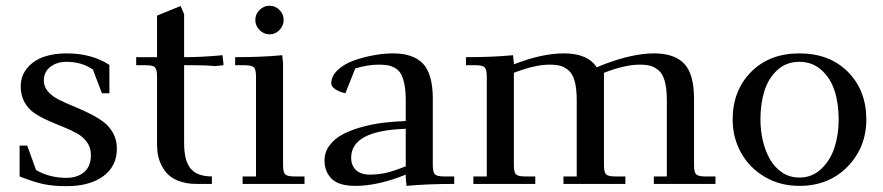

<svg xmlns="http://www.w3.org/2000/svg" viewBox="-20 -637 3059 665"><path d="M47.9 -25.9V-132.8H74.2L105 -47.9Q151.9 -21 210 -21Q248 -21 271.5 -41Q294.9 -61 294.9 -100.1Q294.9 -125.5 281.5 -144.3Q268.1 -163.1 246.6 -175Q225.1 -187 199.2 -197.3Q173.3 -207.5 147.5 -219Q121.6 -230.5 100.1 -244.6Q78.6 -258.8 65.2 -282.5Q51.8 -306.2 51.8 -336.9Q51.8 -375 74.7 -401.9Q97.7 -428.7 132.3 -440.4Q167 -452.1 210 -452.1Q298.3 -452.1 358.9 -412.1V-314H333L301.8 -396Q263.2 -422.9 210 -422.9Q176.8 -422.9 154.3 -405.3Q131.8 -387.7 131.8 -357.9Q131.8 -336.9 145.8 -320.6Q159.7 -304.2 182.1 -292.7Q204.6 -281.2 231.4 -270.3Q258.3 -259.3 285.2 -246.3Q312 -233.4 334.5 -217.8Q356.9 -202.1 370.8 -177.7Q384.8 -153.3 384.8 -122.1Q384.8 -61.5 337.9 -26.9Q291 7.8 210 7.8Q164.1 7.8 130.9 0.7Q97.7 -6.3 47.9 -25.9Z M451.7 -411.1V-439H523.9V-583L605.5 -616.2L617.7 -587.9V-439Q680.7 -439 750.5 -445.8L753.9 -418V-411.1L725.6 -408.2Q695.8 -411.1 648.9 -411.1H617.7V-141.1Q617.7 -79.6 640.6 -52.7Q663.6 -25.9 713.9 -25.9V0H660.6Q629.9 0 605.5 -8.1Q581.1 -16.1 566.2 -29.1Q551.3 -42 541.5 -60.3Q531.7 -78.6 527.8 -97.2Q523.9 -115.7 523.9 -136.2V-371.1Q523.9 -396 516.8 -403.6Q509.8 -411.1 484.9 -411.1Z M794.4 -411.1V-439Q887.7 -439 957.5 -445.8L960.4 -418V-65.9Q960.4 -41 967.5 -33.4Q974.6 -25.9 999.5 -25.9H1034.7V0H820.3V-25.9H866.7V-371.1Q866.7 -396 859.6 -403.6Q852.5 -411.1 827.6 -411.1ZM878.9 -533Q864.3 -547.9 864.3 -567.9Q864.3 -587.9 878.9 -602.5Q893.6 -617.2 913.6 -617.2Q933.6 -617.2 948 -602.5Q962.4 -587.9 962.4 -567.9Q962.4 -547.9 948 -533Q933.6 -518.1 913.6 -518.1Q893.6 -518.1 878.9 -533Z M1104 -81.1Q1104 -109.9 1121.1 -133.1Q1138.2 -156.2 1165.8 -171.1Q1193.4 -186 1231 -196.5Q1268.6 -207 1306.4 -211.7Q1344.2 -216.3 1385.3 -217.8V-290Q1385.3 -322.8 1380.6 -345.5Q1376 -368.2 1368.4 -381.3Q1360.8 -394.5 1348.1 -401.6Q1335.4 -408.7 1322.8 -410.9Q1310.1 -413.1 1291 -413.1Q1253.9 -413.1 1210.4 -399.9L1176.3 -314Q1157.2 -317.9 1142.3 -327.4Q1127.4 -336.9 1127.4 -348.1Q1127.4 -373.5 1149.7 -394.5Q1171.9 -415.5 1205.8 -427.5Q1239.7 -439.5 1275.1 -445.8Q1310.5 -452.1 1341.3 -452.1Q1411.1 -452.1 1445.1 -416.5Q1479 -380.9 1479 -294.9V-65.9Q1479 -41 1486.1 -33.4Q1493.2 -25.9 1518.1 -25.9H1553.2V0Q1458 0 1388.2 6.8L1385.3 -21V-32.2Q1289.1 6.8 1211.4 6.8Q1152.8 6.8 1128.4 -18.1Q1104 -43 1104 -81.1ZM1196.3 -90.8Q1196.3 -63.5 1213.1 -47.9Q1230 -32.2 1261.2 -32.2Q1288.1 -32.2 1314.7 -37.8Q1341.3 -43.5 1385.3 -61V-190.9Q1196.3 -185.1 1196.3 -90.8Z M1593.8 -411.1V-439Q1687 -439 1756.8 -445.8L1759.8 -418V-414.1Q1856.4 -452.1 1933.6 -452.1Q2015.1 -452.1 2046.9 -403.8L2071.8 -414.1Q2171.9 -452.1 2245.6 -452.1Q2315.4 -452.1 2349.6 -416.5Q2383.8 -380.9 2383.8 -294.9V-65.9Q2383.8 -41 2390.9 -33.4Q2397.9 -25.9 2422.9 -25.9H2458V0H2244.6V-25.9H2289.6V-290Q2289.6 -330.1 2282.5 -355.7Q2275.4 -381.3 2261.2 -393.3Q2247.1 -405.3 2232.4 -409.2Q2217.8 -413.1 2195.8 -413.1Q2144.5 -413.1 2071.8 -384.8V-65.9Q2071.8 -41 2078.9 -33.4Q2085.9 -25.9 2110.8 -25.9H2146V0H1931.6V-25.9H1977.5V-290Q1977.5 -330.1 1970.5 -355.7Q1963.4 -381.3 1949.2 -393.3Q1935.1 -405.3 1920.4 -409.2Q1905.8 -413.1 1883.8 -413.1Q1832.5 -413.1 1759.8 -384.8V-65.9Q1759.8 -41 1766.8 -33.4Q1773.9 -25.9 1798.8 -25.9H1834V0H1619.6V-25.9H1666V-371.1Q1666 -396 1658.9 -403.6Q1651.9 -411.1 1627 -411.1Z M2517.6 -223.1Q2517.6 -323.2 2581.3 -387.7Q2645 -452.1 2748.5 -452.1Q2853 -452.1 2916.7 -388.2Q2980.5 -324.2 2980.5 -223.1Q2980.5 -126.5 2915.5 -59.8Q2850.6 6.8 2748.5 6.8Q2681.6 6.8 2628.4 -24.7Q2575.2 -56.2 2546.4 -108.4Q2517.6 -160.6 2517.6 -223.1ZM2613.8 -223.1Q2613.8 -185.1 2622.1 -149.9Q2630.4 -114.7 2646.5 -85.9Q2662.6 -57.1 2689 -39.6Q2715.3 -22 2748.5 -22Q2793 -22 2824.7 -52.2Q2856.4 -82.5 2870.6 -127Q2884.8 -171.4 2884.8 -223.1Q2884.8 -278.8 2870.4 -323Q2856 -367.2 2824.5 -395Q2793 -422.9 2748.5 -422.9Q2704.1 -422.9 2673.1 -395Q2642.1 -367.2 2627.9 -323Q2613.8 -278.8 2613.8 -223.1Z"/></svg>

Font: Dihjauti S
Style: Bold
Weight: 700
Designer: T. Christopher White
Version: Version 3.0.0